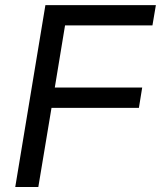

<svg xmlns="http://www.w3.org/2000/svg" viewBox="-20 -748 644 768"><path d="M41 0 161.6 -727.5H603.5L589.8 -646.5H240.2L199.2 -397.9H548.8L535.6 -316.4H186L133.3 0Z"/></svg>

Font: Inter 16pt
Style: Italic
Weight: 400
Italic angle: -9.3988°
Version: Version 4.001;git-66647c0bb